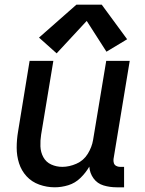

<svg xmlns="http://www.w3.org/2000/svg" viewBox="-20 -789 616 817"><path d="M213 8Q242 8 271 -1Q300 -10 322.5 -32Q345 -54 360 -80Q362 -52 378 -30Q394 -8 420.5 0Q447 8 476 8H508V-79H490Q482 -79 474.5 -83Q467 -87 464.5 -95Q462 -103 463 -112L532 -530H432L376 -193Q371 -163 353.5 -134.5Q336 -106 305.5 -92.5Q275 -79 245 -79Q220 -79 198 -89Q176 -99 164.5 -120Q153 -141 152 -166Q151 -191 155 -216L207 -530H106L57 -230Q51 -195 51 -160.5Q51 -126 61 -94.5Q71 -63 93 -39Q115 -15 147 -3.5Q179 8 213 8ZM221 -562 349 -700 433 -569 521 -622 413 -769H305L146 -629Z"/></svg>

Font: Iosevka Sparkle Medium
Style: Italic
Weight: 500
Italic angle: -9°
Designer: Belleve Invis
Foundry: Belleve Invis
Version: Version 4.5.0; ttfautohint (v1.8.3)